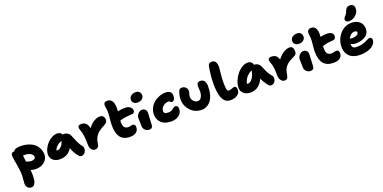

<svg xmlns="http://www.w3.org/2000/svg" viewBox="-10 -2036 6926 3470"><g transform="rotate(-20 3453.5 -301.0)"><path d="M166 261.2Q129.9 261.2 100.8 232.2Q71.8 203.1 71.8 150.9Q71.8 119.6 77.9 75.4Q84 31.2 84 -2Q84 -86.4 61.3 -211.9Q38.6 -337.4 34.2 -391.1Q32.2 -416.5 45.4 -436.3Q58.6 -456.1 88.9 -456.1H100.1Q111.8 -484.9 146.5 -496.3Q181.2 -507.8 242.2 -507.8Q314 -507.8 377 -488.5Q439.9 -469.2 488.3 -432.6Q536.6 -396 564.7 -338.6Q592.8 -281.2 592.8 -210Q592.8 -175.8 575.9 -142.3Q559.1 -108.9 529.8 -82.3Q500.5 -55.7 456.8 -39.3Q413.1 -22.9 363.8 -22.9Q312 -22.9 261.2 -39.1Q266.1 7.3 266.1 45.9Q266.1 74.7 265.1 96.4Q264.2 118.2 261 145Q257.8 171.9 250.7 190.9Q243.7 210 233.2 226.8Q222.7 243.7 205.6 252.4Q188.5 261.2 166 261.2ZM253.9 -333Q238.8 -333 221.2 -331.1Q225.1 -276.4 234.9 -212.9Q235.4 -212.9 242.9 -209.7Q250.5 -206.5 251.5 -206.1Q252.4 -205.6 259.8 -202.6Q267.1 -199.7 269.3 -199.2Q271.5 -198.7 278.3 -196.3Q285.2 -193.8 288.6 -193.4Q292 -192.9 298.6 -191.4Q305.2 -189.9 310.1 -189.5Q314.9 -189 321.3 -188.5Q327.6 -188 334 -188Q368.7 -188 389.9 -201.9Q411.1 -215.8 411.1 -240.2Q411.1 -278.3 366 -305.7Q320.8 -333 253.9 -333Z M832 -40Q751 -40 700.4 -82Q649.9 -124 649.9 -192.9Q649.9 -243.7 675 -298.3Q700.2 -353 739.5 -396.5Q778.8 -439.9 830.8 -468Q882.8 -496.1 932.1 -496.1Q1006.3 -496.1 1024.9 -442.9Q1035.2 -445.8 1046.9 -445.8Q1088.4 -445.8 1120.1 -425Q1151.9 -404.3 1165 -372.1Q1176.8 -346.2 1193.4 -305.4Q1210 -264.6 1220 -241Q1230 -217.3 1249.5 -184.1Q1269 -150.9 1293.9 -120.1Q1307.6 -103.5 1308.1 -76.7Q1308.6 -49.8 1298.3 -24.7Q1288.1 0.5 1266.1 18.8Q1244.1 37.1 1216.8 37.1Q1184.6 37.1 1166 14.2Q1127.9 -33.2 1104.2 -73.7Q1080.6 -114.3 1062 -168.9Q1041 -133.3 1013.7 -107.7Q986.3 -82 956.1 -67.6Q925.8 -53.2 895.3 -46.6Q864.7 -40 832 -40ZM838.9 -208Q877.9 -208 912.8 -242.9Q947.8 -277.8 965.8 -342.8Q910.2 -324.7 871.1 -288.6Q832 -252.4 820.8 -209Q826.7 -208 838.9 -208Z M1482.4 12.2Q1441.9 12.2 1415.8 -23.7Q1389.6 -59.6 1389.6 -115.2Q1389.6 -216.8 1381.3 -282Q1373 -347.2 1354.5 -397Q1338.4 -439.9 1338.4 -462.9Q1338.4 -508.8 1403.8 -508.8Q1457 -508.8 1489.5 -479.7Q1522 -450.7 1538.6 -378.9Q1585 -444.8 1645.8 -482.9Q1706.5 -521 1764.6 -521Q1808.1 -521 1829.3 -496.1Q1850.6 -471.2 1850.6 -426.8Q1850.6 -398.4 1833 -378.2Q1815.4 -357.9 1773.4 -336.9Q1719.7 -310.5 1681.6 -281.2Q1643.6 -252 1620.6 -219.7Q1597.7 -187.5 1585.7 -155Q1573.7 -122.6 1568.4 -83Q1560.5 -27.8 1540.3 -7.8Q1520 12.2 1482.4 12.2Z M2158.2 13.2Q2092.3 13.2 2044.9 -8.3Q1997.6 -29.8 1969.7 -71Q1941.9 -112.3 1929 -166.7Q1916 -221.2 1916 -292Q1916 -345.2 1924.6 -423.8Q1933.1 -502.4 1933.1 -544.9Q1933.1 -579.1 1925.8 -620.8Q1918.5 -662.6 1918.5 -678.2Q1918.5 -742.2 1988.3 -742.2Q2045.9 -742.2 2077.6 -697.5Q2109.4 -652.8 2109.4 -558.1Q2109.4 -541 2105.5 -497.1Q2179.7 -512.2 2249 -512.2Q2308.6 -512.2 2344.5 -483.9Q2380.4 -455.6 2380.4 -414.1Q2380.4 -392.1 2366.9 -377.2Q2353.5 -362.3 2332 -360.8Q2242.7 -356 2192.4 -348.9Q2142.1 -341.8 2089.4 -323.2V-297.9Q2089.4 -225.1 2113.5 -194.6Q2137.7 -164.1 2189.5 -164.1Q2209.5 -164.1 2233.6 -170.4Q2257.8 -176.8 2270 -176.8Q2296.4 -176.8 2308.8 -161.9Q2321.3 -147 2321.3 -115.2Q2321.3 -56.6 2279.8 -21.7Q2238.3 13.2 2158.2 13.2Z M2501 -523.9Q2452.6 -523.9 2425.3 -548.1Q2397.9 -572.3 2397.9 -610.8Q2397.9 -656.2 2433.8 -684.6Q2469.7 -712.9 2526.9 -712.9Q2570.8 -712.9 2595 -686Q2619.1 -659.2 2619.1 -622.1Q2619.1 -579.6 2585.9 -551.8Q2552.7 -523.9 2501 -523.9ZM2530.3 9.8Q2483.4 9.8 2449.7 -22.5Q2416 -54.7 2416 -98.1Q2416 -146.5 2414.1 -191.7Q2412.1 -236.8 2412.1 -252.9Q2412.1 -299.8 2447.5 -337.4Q2482.9 -375 2523.9 -375Q2560.1 -375 2584.2 -351.3Q2608.4 -327.6 2608.9 -284.2Q2609.4 -263.2 2603.3 -172.6Q2597.2 -82 2597.2 -62Q2597.2 -27.8 2580.1 -9Q2563 9.8 2530.3 9.8Z M2955.1 5.9Q2832 5.9 2764.9 -56.4Q2697.8 -118.7 2697.8 -221.2Q2697.8 -282.7 2724.9 -338.9Q2752 -395 2797.6 -434.8Q2843.3 -474.6 2905.3 -498.3Q2967.3 -522 3034.7 -522Q3085.9 -522 3116.5 -495.6Q3147 -469.2 3147 -420.9Q3147 -377.4 3129.4 -349.1Q3111.8 -320.8 3082 -320.8Q3071.8 -320.8 3064.9 -325.4Q3058.1 -330.1 3054.9 -335.4Q3051.8 -340.8 3044.2 -345.5Q3036.6 -350.1 3024.9 -350.1Q2960.9 -350.1 2917.5 -310.1Q2874 -270 2874 -219.2Q2874 -193.4 2890.6 -179.2Q2907.2 -165 2956.1 -165Q2983.9 -165 3005.1 -171.6Q3026.4 -178.2 3038.6 -187.3Q3050.8 -196.3 3061.3 -205.6Q3071.8 -214.8 3084 -221.4Q3096.2 -228 3110.8 -228Q3137.2 -228 3150.1 -211.4Q3163.1 -194.8 3163.1 -159.2Q3163.1 -87.4 3104.7 -40.8Q3046.4 5.9 2955.1 5.9Z M3537.6 -2.9Q3483.9 -2.9 3435.8 -21.2Q3387.7 -39.6 3353.3 -70.1Q3318.8 -100.6 3293.7 -139.4Q3268.6 -178.2 3256.1 -219.7Q3243.7 -261.2 3243.7 -300.8Q3243.7 -388.7 3274.4 -462.9Q3281.2 -482.4 3296.6 -493.7Q3312 -504.9 3333.5 -504.9Q3378.4 -504.9 3408.4 -476.3Q3438.5 -447.8 3438.5 -402.8Q3438.5 -389.2 3427.5 -353.8Q3416.5 -318.4 3416.5 -297.9Q3416.5 -249 3450.9 -211.9Q3485.4 -174.8 3529.3 -174.8Q3573.7 -174.8 3599.6 -221.4Q3625.5 -268.1 3625.5 -329.1Q3625.5 -350.1 3623.5 -380.4Q3621.6 -410.6 3621.6 -425.8Q3621.6 -464.8 3636.7 -484.4Q3651.9 -503.9 3690.4 -503.9Q3740.2 -503.9 3766.8 -469.5Q3793.5 -435.1 3793.5 -365.2Q3793.5 -276.4 3773.9 -206.8Q3754.4 -137.2 3719.7 -93Q3685.1 -48.8 3638.9 -25.9Q3592.8 -2.9 3537.6 -2.9Z M4092.3 11.2Q4073.2 11.2 4056.6 8.3Q4040 5.4 4019.5 -4.4Q3999 -14.2 3982.7 -30.3Q3966.3 -46.4 3950.2 -75.2Q3934.1 -104 3923.3 -142.8Q3912.6 -181.6 3905.8 -239Q3898.9 -296.4 3898.9 -367.2Q3898.9 -522.5 3930.2 -695.8Q3936 -729 3953.9 -744.4Q3971.7 -759.8 4004.4 -759.8Q4098.1 -759.8 4098.1 -625Q4098.1 -597.2 4087.2 -507.1Q4076.2 -417 4076.2 -347.2Q4076.2 -295.9 4078.6 -260.5Q4081.1 -225.1 4084.5 -206.3Q4087.9 -187.5 4094.5 -177.7Q4101.1 -168 4106.2 -166Q4111.3 -164.1 4120.1 -164.1Q4147 -164.1 4181.6 -178Q4216.3 -191.9 4231 -191.9Q4276.4 -191.9 4276.4 -121.1Q4276.4 -61 4223.6 -24.9Q4170.9 11.2 4092.3 11.2Z M4481.9 4.9Q4400.9 4.9 4350.3 -37.1Q4299.8 -79.1 4299.8 -147.9Q4299.8 -210.4 4327.4 -278.3Q4355 -346.2 4398.2 -399.7Q4441.4 -453.1 4498 -488Q4554.7 -522.9 4608.9 -522.9Q4645.5 -522.9 4672.1 -502.7Q4698.7 -482.4 4706.1 -445.8Q4747.6 -445.8 4779.1 -425Q4810.5 -404.3 4823.7 -372.1Q4832 -354.5 4849.6 -312.5Q4867.2 -270.5 4876.5 -251.7Q4885.7 -232.9 4905.8 -202.1Q4925.8 -171.4 4950.7 -144Q4964.8 -128.9 4965.8 -102.5Q4966.8 -76.2 4956.8 -51.5Q4946.8 -26.9 4925 -8.5Q4903.3 9.8 4876 9.8Q4843.3 9.8 4824.7 -13.2Q4791 -54.7 4768.6 -90.3Q4746.1 -126 4726.1 -171.9Q4704.1 -123.5 4675.5 -88.4Q4647 -53.2 4615 -33.4Q4583 -13.7 4550.3 -4.4Q4517.6 4.9 4481.9 4.9ZM4488.8 -163.1Q4534.2 -163.1 4573.5 -216.1Q4612.8 -269 4630.9 -365.2Q4566.9 -339.4 4522.7 -283.9Q4478.5 -228.5 4468.8 -164.1Q4475.6 -163.1 4488.8 -163.1Z M5132.3 12.2Q5091.8 12.2 5062.7 -24.9Q5033.7 -62 5033.7 -115.2Q5033.7 -209 5026.9 -265.6Q5020 -322.3 5002.4 -366.2Q4985.4 -409.7 4985.4 -433.1Q4985.4 -453.1 5001.5 -465.1Q5017.6 -477.1 5045.4 -477.1Q5100.1 -477.1 5132.6 -453.4Q5165 -429.7 5181.6 -372.1Q5230.5 -440.9 5293 -481Q5355.5 -521 5414.6 -521Q5488.3 -521 5488.3 -416Q5488.3 -389.2 5474.4 -369.4Q5460.4 -349.6 5425.3 -334Q5366.7 -308.6 5327.1 -282Q5287.6 -255.4 5263.9 -224.9Q5240.2 -194.3 5228 -163.3Q5215.8 -132.3 5209.5 -90.8Q5199.7 -30.8 5183.3 -9.3Q5167 12.2 5132.3 12.2Z M5603.5 -523.9Q5555.2 -523.9 5527.8 -548.1Q5500.5 -572.3 5500.5 -610.8Q5500.5 -656.2 5536.4 -684.6Q5572.3 -712.9 5629.4 -712.9Q5673.3 -712.9 5697.5 -686Q5721.7 -659.2 5721.7 -622.1Q5721.7 -579.6 5688.5 -551.8Q5655.3 -523.9 5603.5 -523.9ZM5632.8 9.8Q5585.9 9.8 5552.2 -22.5Q5518.6 -54.7 5518.6 -98.1Q5518.6 -146.5 5516.6 -191.7Q5514.6 -236.8 5514.6 -252.9Q5514.6 -299.8 5550 -337.4Q5585.4 -375 5626.5 -375Q5662.6 -375 5686.8 -351.3Q5710.9 -327.6 5711.4 -284.2Q5711.9 -263.2 5705.8 -172.6Q5699.7 -82 5699.7 -62Q5699.7 -27.8 5682.6 -9Q5665.5 9.8 5632.8 9.8Z M6068.8 13.2Q5817.9 13.2 5817.9 -292Q5817.9 -342.8 5826.4 -417.5Q5835 -492.2 5835 -532.2Q5835 -562.5 5829.6 -598.9Q5824.2 -635.3 5824.2 -648.9Q5824.2 -679.7 5843.3 -700Q5862.3 -720.2 5900.9 -720.2Q6011.2 -720.2 6011.2 -558.1Q6011.2 -534.2 6008.3 -508.8Q6076.2 -522.9 6133.3 -522.9Q6196.3 -522.9 6225.1 -498.5Q6253.9 -474.1 6253.9 -433.1Q6253.9 -406.2 6237.3 -389.9Q6220.7 -373.5 6193.8 -372.1Q6127.9 -368.2 6084.2 -360.4Q6040.5 -352.5 5992.2 -335Q5991.2 -322.8 5991.2 -297.9Q5991.2 -222.2 6016.8 -190.7Q6042.5 -159.2 6096.2 -159.2Q6120.6 -159.2 6147.2 -167.5Q6173.8 -175.8 6186 -175.8Q6240.2 -175.8 6240.2 -110.8Q6240.2 -54.7 6198 -20.8Q6155.8 13.2 6068.8 13.2Z M6593.3 -598.1Q6559.6 -598.1 6541.7 -612.1Q6523.9 -626 6523.9 -649.9Q6523.9 -679.7 6554.2 -710Q6574.2 -730 6585.4 -749.8Q6596.7 -769.5 6607.9 -801.8Q6621.1 -835.4 6642.1 -849.1Q6663.1 -862.8 6696.3 -862.8Q6737.3 -862.8 6759.3 -840.8Q6781.2 -818.8 6781.2 -775.9Q6781.2 -704.1 6724.1 -651.1Q6667 -598.1 6593.3 -598.1ZM6578.1 43Q6521.5 43 6475.3 30.8Q6429.2 18.6 6397.2 -3.7Q6365.2 -25.9 6343.5 -57.4Q6321.8 -88.9 6311.5 -127Q6301.3 -165 6301.3 -210Q6301.3 -258.8 6315.2 -308.3Q6329.1 -357.9 6356.4 -402.3Q6383.8 -446.8 6420.7 -481.4Q6457.5 -516.1 6507.6 -536.6Q6557.6 -557.1 6613.3 -557.1Q6710.9 -557.1 6769.5 -507.1Q6828.1 -457 6828.1 -366.2Q6828.1 -328.1 6814 -296.6Q6799.8 -265.1 6775.1 -243.7Q6750.5 -222.2 6717.3 -207.5Q6684.1 -192.9 6646.5 -186Q6608.9 -179.2 6567.9 -179.2Q6507.8 -179.2 6473.1 -204.1V-200.2Q6473.1 -153.8 6492.9 -133.8Q6512.7 -113.8 6562 -113.8Q6608.9 -113.8 6648.9 -121.1Q6689 -128.4 6714.8 -139.2Q6740.7 -149.9 6761.7 -160.6Q6782.7 -171.4 6801 -178.7Q6819.3 -186 6835 -186Q6877.9 -186 6877.9 -131.8Q6877.9 -99.6 6856.7 -68.4Q6835.4 -37.1 6797.6 -12.2Q6759.8 12.7 6702.4 27.8Q6645 43 6578.1 43ZM6616.2 -389.2Q6577.6 -389.2 6545.7 -363.8Q6513.7 -338.4 6494.1 -296.9Q6522.5 -291 6549.3 -291Q6592.8 -291 6627.4 -309.8Q6662.1 -328.6 6662.1 -354Q6662.1 -389.2 6616.2 -389.2Z"/></g></svg>

Font: Shantell Sans Irregular
Style: Regular
Weight: 800
Designer: Stephen Nixon, Anya Danilova, Shantell Martin
Foundry: Arrow Type
Version: Version 1.006;[9816181b4]